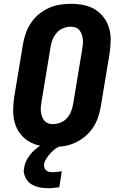

<svg xmlns="http://www.w3.org/2000/svg" viewBox="-20 -763 640 1007"><path d="M257 8Q223 8 191 1.5Q159 -5 132 -21Q105 -37 85.5 -62.5Q66 -88 57.5 -119Q49 -150 49 -183.5Q49 -217 54 -251L101 -534Q106 -563 116 -591Q126 -619 143.5 -644.5Q161 -670 185 -689.5Q209 -709 237 -721.5Q265 -734 294 -738.5Q323 -743 352 -743Q386 -743 418.5 -736.5Q451 -730 477.5 -714Q504 -698 523.5 -672.5Q543 -647 552 -616Q561 -585 560.5 -551.5Q560 -518 555 -484L508 -201Q503 -172 493 -144Q483 -116 465.5 -90.5Q448 -65 424 -45.5Q400 -26 372 -13.5Q344 -1 315 3.5Q286 8 257 8ZM257 -112Q277 -112 297.5 -120Q318 -128 332 -144.5Q346 -161 353.5 -180.5Q361 -200 364 -220L411 -504Q413 -517 414.5 -530.5Q416 -544 414.5 -557Q413 -570 409 -582Q405 -594 397 -604Q389 -614 377 -618.5Q365 -623 352 -623Q332 -623 311.5 -615Q291 -607 277 -590.5Q263 -574 255.5 -554.5Q248 -535 245 -515L198 -231Q196 -218 194.5 -204.5Q193 -191 194.5 -178Q196 -165 200 -153Q204 -141 212 -131Q220 -121 232 -116.5Q244 -112 257 -112ZM232 224Q216 224 200.5 222Q185 220 171 215.5Q157 211 144 203Q131 195 122.5 183.5Q114 172 108.5 155.5Q103 139 105 128L107 115Q109 103 113 91.5Q117 80 124 69Q131 58 139 47.5Q147 37 156 28.5Q165 20 177.5 10.5Q190 1 197 -3L206 -8H304L303 0Q293 4 283 9.5Q273 15 264.5 22Q256 29 248.5 36.5Q241 44 234 53Q227 62 220.5 73Q214 84 213 90L211 99Q210 105 211.5 110.5Q213 116 215 121Q217 126 221 129.5Q225 133 230 135.5Q235 138 241.5 139Q248 140 252 140H257Q262 140 267.5 139.5Q273 139 278 138.5Q283 138 289 137.5Q295 137 298 136H304L291 219Q284 220 278 220.5Q272 221 265.5 222Q259 223 251.5 223.5Q244 224 239 224Z"/></svg>

Font: Iosevka Aile Heavy Oblique
Style: Regular
Weight: 900
Italic angle: -9°
Designer: Belleve Invis
Foundry: Belleve Invis
Version: Version 31.1.0; ttfautohint (v1.8.4)